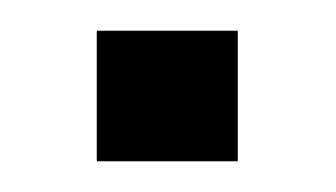

<svg xmlns="http://www.w3.org/2000/svg" viewBox="-20 -105 219 125"><path d="M43 0V-85H134.8V0Z"/></svg>

Font: Kanit
Style: Regular
Weight: 400
Designer: Katatrad Team
Foundry: CadsonDemak
Version: Version 1.000;PS 001.000;hotconv 1.0.88;makeotf.lib2.5.64775